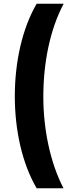

<svg xmlns="http://www.w3.org/2000/svg" viewBox="-20 -852 414 1037"><path d="M178 165H323C251 26 214 -154 214 -330C214 -513 250 -693 324 -832H178C100 -698 60 -517 60 -332C60 -148 100 32 178 165Z"/></svg>

Font: Noto Sans Devanagari Condensed Black
Style: Regular
Weight: 900
Width: 3
Designer: Jelle Bosma - Monotype Design Team
Foundry: Monotype Imaging Inc.
Version: Version 2.004